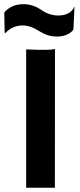

<svg xmlns="http://www.w3.org/2000/svg" viewBox="-24 -884 378 904"><path d="M99.1 -651.4Q147.9 -649.4 158.2 -649.4H193.4Q219.2 -649.4 234.9 -653.3L234.4 0H99.1ZM81.5 -764.2Q35.6 -764.2 0 -727.5L-2 -728L-3.9 -825.2Q29.3 -864.3 86.4 -864.3Q131.3 -864.3 169.9 -837.6Q208.5 -811 249.5 -811Q307.6 -811 325.7 -852.1L326.7 -851.1L321.8 -745.6Q313.5 -731 292 -721.4Q270.5 -711.9 247.1 -711.9Q223.6 -711.9 209.2 -715.8Q194.8 -719.7 182.6 -725.6Q170.4 -731.4 159.9 -738Q149.4 -744.6 137.7 -750.5Q110.4 -764.2 81.5 -764.2Z"/></svg>

Font: Hammersmith One
Style: Regular
Weight: 400
Designer: Nicole Fally
Foundry: Nicole Fally
Version: Version 1.003